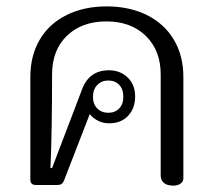

<svg xmlns="http://www.w3.org/2000/svg" viewBox="-20 -579 669 601"><path d="M483 -30V-346Q483 -421 436.5 -466.5Q390 -512 313 -512Q236 -512 189.5 -467Q143 -422 143 -346Q143 -171 138 -53H143L236 -297Q258 -359 321 -359Q356 -359 379.5 -336.5Q403 -314 403 -277Q403 -240 381 -216.5Q359 -193 321 -193Q303 -193 287 -201Q271 -209 261 -222L180 -13Q175 0 161 0H92Q75 0 75 -17V-338Q75 -405 104.5 -455Q134 -505 188.5 -532Q243 -559 314 -559Q385 -559 439.5 -532Q494 -505 524 -455Q554 -405 554 -338V-21Q554 -11 545.5 -4.5Q537 2 522 2Q503 2 493 -6.5Q483 -15 483 -30ZM366 -276Q366 -300 353 -313.5Q340 -327 319 -327Q298 -327 284.5 -313Q271 -299 271 -276Q271 -253 284.5 -239.5Q298 -226 319 -226Q340 -226 353 -239.5Q366 -253 366 -276Z"/></svg>

Font: Maitree
Style: Regular
Weight: 400
Designer: CadsonDemak Team
Foundry: CadsonDemak
Version: Version 1.000